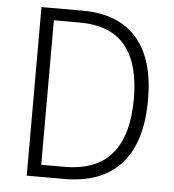

<svg xmlns="http://www.w3.org/2000/svg" viewBox="-52 -762 734 810"><g transform="rotate(5 315.5 -357.0)"><path d="M573 -364Q573 -184 491 -92Q409 0 250 0H91V-714H265Q416 -714 494.5 -625Q573 -536 573 -364ZM513 -362Q513 -511 450.5 -587Q388 -663 257 -663H148V-51H246Q381 -51 447 -129Q513 -207 513 -362Z"/></g></svg>

Font: Noto Sans Lao Looped SemiCondensed Light
Style: Regular
Weight: 300
Width: 4
Designer: Mark Frömberg, Ben Mitchell
Foundry: The Fontpad Ltd
Version: Version 1.002; ttfautohint (v1.8.4.7-5d5b)